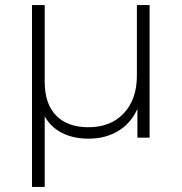

<svg xmlns="http://www.w3.org/2000/svg" viewBox="-20 -542 715 756"><path d="M569 -522V0H521V-113Q495 -56 445 -26Q395 4 329 4Q269 4 224.5 -18.5Q180 -41 156 -84V194H106V-522H156V-221Q156 -133 201 -87Q246 -41 328 -41Q416 -41 467.5 -96Q519 -151 519 -244V-522Z"/></svg>

Font: Idrija Light
Style: Regular
Weight: 300
Designer: Julieta Ulanovsky
Foundry: Julieta Ulanovsky
Version: Version 7.200